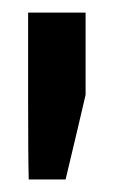

<svg xmlns="http://www.w3.org/2000/svg" viewBox="-20 -782 187 310"><path d="M118.2 -628.9Q110.4 -594.7 85.9 -492.2Q71.3 -492.2 26.4 -492.2Q25.4 -524.4 25.4 -622.1Q25.4 -630.9 25.4 -657.2Q25.4 -683.6 25.4 -761.7Q48.8 -761.7 118.2 -761.7Q118.2 -728.5 118.2 -628.9Z"/></svg>

Font: Noto Sans Hebrew DECATHLON 
Style: Bold
Weight: 400
Designer: Monotype Design Team
Version: Version 2.000;GOOG;noto-fonts:20170220:a8a215d2e889